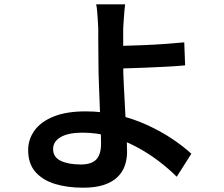

<svg xmlns="http://www.w3.org/2000/svg" viewBox="-20 -817 1040 893"><path d="M562 -797Q560 -784 558.5 -764.5Q557 -745 555.5 -724Q554 -703 553 -685Q553 -650 553 -606Q553 -562 553 -517Q553 -475 556 -419Q559 -363 562 -304Q565 -245 568 -193.5Q571 -142 571 -110Q571 -78 561 -48Q551 -18 527.5 5.5Q504 29 464.5 42.5Q425 56 366 56Q295 56 237.5 39Q180 22 145.5 -16.5Q111 -55 111 -119Q111 -169 140.5 -210Q170 -251 229.5 -275Q289 -299 378 -299Q456 -299 528 -282Q600 -265 663.5 -236Q727 -207 779.5 -172Q832 -137 870 -102L802 5Q765 -32 717 -68.5Q669 -105 612.5 -135Q556 -165 493 -182.5Q430 -200 363 -200Q298 -200 262.5 -179.5Q227 -159 227 -124Q227 -86 262.5 -69Q298 -52 356 -52Q406 -52 428 -75.5Q450 -99 450 -149Q450 -176 448 -222.5Q446 -269 444 -323.5Q442 -378 440 -429Q438 -480 438 -517Q438 -547 437.5 -577Q437 -607 437 -635.5Q437 -664 437 -685Q436 -708 434.5 -729.5Q433 -751 431.5 -768.5Q430 -786 427 -797ZM492 -603Q515 -603 556 -604Q597 -605 646 -607Q695 -609 745 -612.5Q795 -616 837 -620L841 -513Q799 -509 748.5 -506.5Q698 -504 649 -502Q600 -500 558.5 -499Q517 -498 493 -498Z"/></svg>

Font: Noto Sans SC SemiBold
Style: Regular
Weight: 600
Designer: Ryoko NISHIZUKA 西塚涼子 (kana, bopomofo & ideographs); Paul D. Hunt (Latin, Greek & Cyrillic); Sandoll Communications 산돌커뮤니
Foundry: Adobe
Version: Version 2.004-H2;hotconv 1.0.118;makeotfexe 2.5.65603